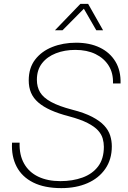

<svg xmlns="http://www.w3.org/2000/svg" viewBox="-20 -959 660 989"><path d="M296 10Q209 10 151 -19Q93 -48 65.5 -101Q38 -154 42 -224H81Q79 -161 104 -116.5Q129 -72 177 -49Q225 -26 291 -26Q354 -26 405 -44.5Q456 -63 485.5 -102Q515 -141 515 -203Q515 -224 509 -245.5Q503 -267 485 -287Q467 -307 431 -325.5Q395 -344 335 -360Q281 -374 242 -391.5Q203 -409 177.5 -431Q152 -453 140 -481Q128 -509 128 -545Q128 -609 161 -652Q194 -695 249.5 -717Q305 -739 372 -739Q442 -739 494 -714Q546 -689 574.5 -642Q603 -595 601 -529H562Q564 -582 540 -620.5Q516 -659 472 -680.5Q428 -702 368 -702Q313 -702 268 -684.5Q223 -667 196.5 -633Q170 -599 170 -548Q170 -511 186.5 -483.5Q203 -456 243 -434Q283 -412 352 -394Q415 -378 455 -357Q495 -336 517 -312Q539 -288 547.5 -261Q556 -234 556 -205Q556 -138 522.5 -89.5Q489 -41 430.5 -15.5Q372 10 296 10ZM263 -803 394 -939H434L511 -803H476L412 -914L302 -803Z"/></svg>

Font: Mona Sans ExtraLight
Style: Italic
Weight: 200
Italic angle: -11.6951°
Designer: Deni Anggara
Foundry: GitHub
Version: Version 2.000